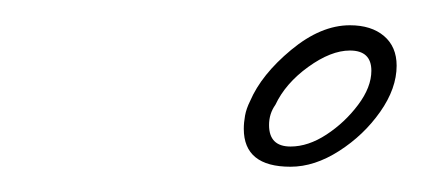

<svg xmlns="http://www.w3.org/2000/svg" viewBox="-20 -550 355 152"><path d="M210 -418Q173 -418 173 -448Q173 -453 174 -458.5Q175 -464 178 -470Q187 -491 210.5 -510.5Q234 -530 257 -530Q274 -530 284 -521.5Q294 -513 294 -498Q294 -480 281 -461.5Q268 -443 248.5 -430.5Q229 -418 210 -418ZM210 -434Q224 -434 238.5 -443.5Q253 -453 263.5 -467Q274 -481 274 -494Q274 -510 257 -510Q242 -510 224 -497Q206 -484 198 -467Q193 -460 193 -451Q193 -434 210 -434Z"/></svg>

Font: Luxurious Script
Style: Regular
Weight: 400
Designer: Robert E. Leuschke
Foundry: Robert E. Leuschke
Version: Version 1.010; ttfautohint (v1.8.3)